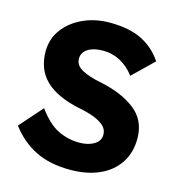

<svg xmlns="http://www.w3.org/2000/svg" viewBox="-108 -809 847 913"><g transform="rotate(15 316.0 -352.5)"><path d="M319 10Q217 10 146 -26Q75 -62 25 -129L124 -241Q173 -174 222.5 -150Q272 -126 327 -126Q371 -126 400 -143.5Q429 -161 429 -192Q429 -218 409.5 -235.5Q390 -253 357.5 -265Q325 -277 287 -284Q172 -308 116.5 -362Q61 -416 61 -504Q61 -567 97 -614.5Q133 -662 192 -688.5Q251 -715 321 -715Q420 -715 482 -683Q544 -651 581 -594L480 -496Q416 -578 325 -578Q279 -578 251 -560.5Q223 -543 223 -512Q223 -478 259.5 -459Q296 -440 348 -430Q458 -408 524 -357Q590 -306 590 -216Q590 -145 555.5 -94Q521 -43 460 -16.5Q399 10 319 10Z"/></g></svg>

Font: Readex Pro bold
Style: Bold
Weight: 700
Designer: Bonnie Shaver-Troup, Thomas Jockin
Foundry: Lexend
Version: Version 1.200; ttfautohint (v1.8.3)